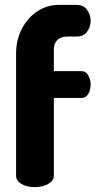

<svg xmlns="http://www.w3.org/2000/svg" viewBox="-20 -768 394 788"><path d="M122 0Q90 0 68 -13Q46 -26 46 -47V-547Q46 -605 70 -650.5Q94 -696 134 -722Q174 -748 222 -748H294Q323 -748 337.5 -727.5Q352 -707 352 -683Q352 -658 337.5 -638Q323 -618 294 -618H256Q240 -618 227.5 -612Q215 -606 208 -594.5Q201 -583 201 -564V-476H314Q333 -476 342.5 -458.5Q352 -441 352 -421Q352 -400 342.5 -383Q333 -366 314 -366H201V-47Q201 -26 177.5 -13Q154 0 122 0Z"/></svg>

Font: Dosis ExtraLight ExtraBold
Style: Regular
Weight: 800
Version: Version 3.001; ttfautohint (v1.8.2)